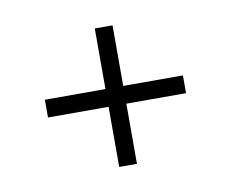

<svg xmlns="http://www.w3.org/2000/svg" viewBox="-47 -495 512 426"><g transform="rotate(-10 209.0 -282.0)"><path d="M190 -125.5V-437.5H230V-125.5ZM53.5 -261V-301H364.5V-261Z"/></g></svg>

Font: Imbue Thin 10pt Black
Style: Regular
Weight: 900
Version: Version 1.102